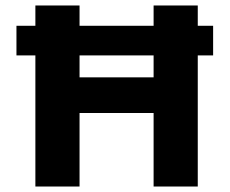

<svg xmlns="http://www.w3.org/2000/svg" viewBox="-20 -680 837 700"><path d="M109 0V-478H40V-586H109V-660H270V-586H540V-660H701V-586H757V-478H701V0H540V-268H270V0ZM270 -398H540V-478H270Z"/></svg>

Font: Bricolage Grotesque 12pt ExtraBold
Style: Regular
Weight: 800
Designer: Mathieu Triay
Foundry: Atelier Triay
Version: Version 1.001; ttfautohint (v1.8.4.7-5d5b);gftools[0.9.33.de